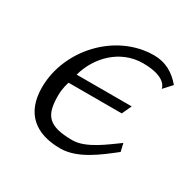

<svg xmlns="http://www.w3.org/2000/svg" viewBox="-113 -583 721 713"><g transform="rotate(30 248.0 -226.0)"><path d="M54 -152C54 -41 120 11 226 11C300 11 371 -46 427 -90L419 -124C374 -92 308 -38 250 -38C144 -38 121 -72 121 -156C121 -189 131 -216 131 -216H359L378 -257H142C165 -342 237 -417 335 -417C439 -417 442 -369 442 -369L474 -404C443 -441 405 -463 356 -463C191 -463 54 -312 54 -152Z"/></g></svg>

Font: KpSans
Style: Italic
Weight: 400
Italic angle: -11°
Version: Version 0.66